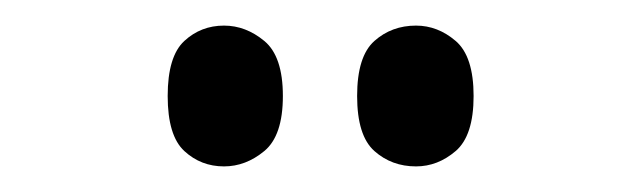

<svg xmlns="http://www.w3.org/2000/svg" viewBox="-20 -767 501 150"><path d="M305 -637Q286 -637 272.5 -649Q259 -661 259 -692Q259 -723 272.5 -735Q286 -747 305 -747Q322 -747 336 -735Q350 -723 350 -692Q350 -661 336 -649Q322 -637 305 -637ZM155 -637Q137 -637 124 -649Q111 -661 111 -692Q111 -723 124 -735Q137 -747 155 -747Q172 -747 186.5 -735Q201 -723 201 -692Q201 -661 186.5 -649Q172 -637 155 -637Z"/></svg>

Font: Noto Serif Hebrew ExtraCondensed Medium
Style: Regular
Weight: 500
Width: 2
Designer: Monotype Design Team
Foundry: Monotype Imaging Inc.
Version: Version 2.004; ttfautohint (v1.8.4.7-5d5b)